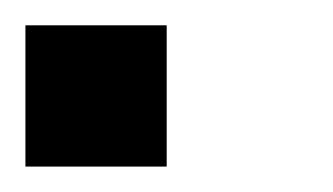

<svg xmlns="http://www.w3.org/2000/svg" viewBox="-20 -131 262 151"><path d="M111.1 0H0V-111.1H111.1Z"/></svg>

Font: Pixeloid Sans
Style: Regular
Weight: 400
Designer: GGBotNet
Foundry: GGBotNet
Version: 0.5